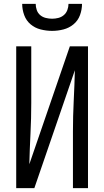

<svg xmlns="http://www.w3.org/2000/svg" viewBox="-20 -975 540 995"><path d="M64 0V-735H142V-441Q142 -362 138 -283Q134 -204 132 -124L342 -735H436V0H358V-294Q358 -373 362 -452Q366 -531 368 -611L158 0ZM250 -815Q220 -815 190.5 -822.5Q161 -830 138.5 -849Q116 -868 105.5 -896.5Q95 -925 95 -955H165Q165 -939 170.5 -923Q176 -907 188.5 -896.5Q201 -886 217.5 -882Q234 -878 250 -878Q266 -878 282 -882Q298 -886 310.5 -896.5Q323 -907 329 -923Q335 -939 335 -955H405Q405 -925 394.5 -896.5Q384 -868 361 -849Q338 -830 309 -822.5Q280 -815 250 -815Z"/></svg>

Font: Huly
Style: Regular
Weight: 400
Designer: Belleve Invis
Foundry: Belleve Invis
Version: Version 33.2.5; ttfautohint (v1.8.4)